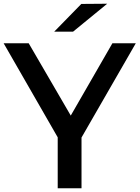

<svg xmlns="http://www.w3.org/2000/svg" viewBox="-44 -1010 749 1030"><path d="M246.7 -840 392.2 -988.9 531.1 -990 347.8 -840ZM393.3 0H265.6V-273.3L-24.4 -777.8H110L335.6 -390L558.9 -777.8H684.4L393.3 -272.2Z"/></svg>

Font: Paperlogy 6 SemiBold
Style: Regular
Weight: 600
Designer: redesigned by Lee Juim, glyphs from Gmarket Sans & Montserrat
Foundry: PT&
Version: Version 1.001